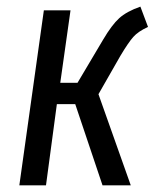

<svg xmlns="http://www.w3.org/2000/svg" viewBox="-20 -557 487 577"><path d="M401.9 -537.1 424.8 -476.1Q395 -462.4 380.4 -445.8Q365.7 -429.2 341.8 -389.2L275.9 -273.9L373 0H288.1L206.1 -244.1H150.9L118.2 0H38.1L111.8 -525.9H191.9L161.1 -308.1H212.9L290 -438Q315.9 -481.9 338.1 -502.2Q360.4 -522.5 401.9 -537.1Z"/></svg>

Font: Fira Sans Compressed Book
Style: Italic
Weight: 350
Width: 3
Italic angle: -8°
Designer: Carrois Corporate & Edenspiekermann AG
Foundry: Carrois Corporate GbR & Edenspiekermann AG
Version: Version 4.203;PS 004.203;hotconv 1.0.88;makeotf.lib2.5.64775